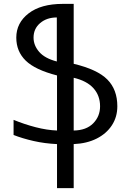

<svg xmlns="http://www.w3.org/2000/svg" viewBox="-20 -734 680 990"><path d="M360 -405Q482 -376 533.5 -324Q585 -272 585 -186Q585 -131 557 -88Q529 -45 478.5 -19.5Q428 6 360 9V236H274V9Q210 6 153 -7Q96 -20 50 -38V-116Q106 -93 164 -78Q222 -63 274 -61V-345Q161 -374 112.5 -421.5Q64 -469 64 -540Q64 -616 127.5 -665Q191 -714 304 -714H360ZM153 -540Q153 -500 182 -466.5Q211 -433 273 -417V-644Q221 -644 187 -615Q153 -586 153 -540ZM360 -61Q425 -62 460.5 -98Q496 -134 496 -186Q496 -241 462 -279Q428 -317 360 -333Z"/></svg>

Font: Go Noto Current
Style: Regular
Weight: 400
Designer: Monotype Design Team
Foundry: Monotype Imaging Inc.
Version: Version 2.007; ttfautohint (v1.8) -l 8 -r 50 -G 200 -x 14 -D